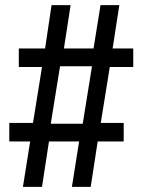

<svg xmlns="http://www.w3.org/2000/svg" viewBox="-20 -725 564 745"><path d="M69 0 97 -176H16V-248H108L143 -465H53V-537H155L180 -705H254L228 -537H343L370 -705H443L417 -537H497V-465H406L371 -248H460V-176H359L332 0H259L287 -176H170L143 0ZM177 -245H301L337 -468H213Z"/></svg>

Font: Nunito Sans 7pt Condensed SemiBold
Style: Regular
Weight: 600
Width: 3
Designer: Vernon Adams
Foundry: Vernon Adams
Version: Version 3.101;gftools[0.9.27]